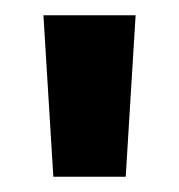

<svg xmlns="http://www.w3.org/2000/svg" viewBox="-20 -775 235 252"><path d="M50 -543 37 -755H158L145 -543Z"/></svg>

Font: DM Sans 36pt ExtraBold
Style: Regular
Weight: 800
Designer: Colophon Foundry, Jonny Pinhorn
Foundry: Colophon Foundry
Version: Version 4.004;gftools[0.9.30]